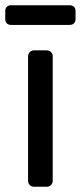

<svg xmlns="http://www.w3.org/2000/svg" viewBox="-33 -712 308 732"><path d="M97 0Q87 0 80.5 -6.5Q74 -13 74 -23V-497Q74 -507 80.5 -513.5Q87 -520 97 -520H145Q155 -520 161.5 -513.5Q168 -507 168 -497V-23Q168 -13 161.5 -6.5Q155 0 145 0ZM9 -617Q-1 -617 -7 -623Q-13 -629 -13 -639V-670Q-13 -680 -7 -686Q-1 -692 9 -692H232Q243 -692 249 -686Q255 -680 255 -670V-639Q255 -629 249 -623Q243 -617 232 -617Z"/></svg>

Font: RubikRegular
Style: Regular
Weight: 400
Designer: Hubert and Fischer
Foundry: Hubert and Fischer
Version: Version 2.300;gftools[0.9.30]